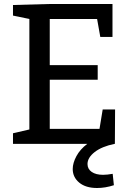

<svg xmlns="http://www.w3.org/2000/svg" viewBox="-20 -720 657 961"><path d="M494 -172H556L555 0H554Q490 13 454 41Q418 69 418 101Q418 126 439 140.5Q460 155 496 155Q516 155 544 150L550 207Q507 221 466 221Q409 221 376.5 194Q344 167 344 126Q344 96 362.5 61.5Q381 27 417 0H45V-53L127 -72V-625L45 -642V-695L227 -700H543V-535H482L466 -625H229V-394H469V-321H229V-75H478Z"/></svg>

Font: Bitter Pro Medium
Style: Regular
Weight: 500
Designer: Sol Matas, and Bitter project Authors
Foundry: Sol Matas
Version: Version 1.010